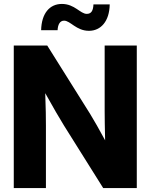

<svg xmlns="http://www.w3.org/2000/svg" viewBox="-20 -960 769 980"><path d="M50.3 0H214.4V-318.8C214.4 -349.6 213.9 -410.6 210.9 -484.4C250.5 -413.1 286.1 -352.1 307.1 -318.4L506.8 0H678.2V-727.5H514.2V-392.1C514.2 -360.4 515.1 -300.8 516.6 -243.7C488.3 -295.9 457.5 -350.6 440.4 -377.9L221.2 -727.5H50.3ZM434.1 -802.7C494.1 -802.7 538.6 -850.6 540 -937.5H457C455.6 -905.8 446.3 -889.2 422.9 -889.2C389.6 -889.2 361.3 -939.9 295.9 -939.9C233.9 -939.9 191.9 -892.6 189.9 -805.7H273.9C275.4 -835.4 286.1 -854.5 307.1 -854.5C339.4 -854.5 369.1 -802.7 434.1 -802.7Z"/></svg>

Font: Raveo Display
Style: Bold
Weight: 700
Designer: Jakub Foglar, Rasmus Andersson (Inter)
Foundry: Jakubfoglar.com
Version: Version 1.100;Glyphs 3.2.3 (3260)